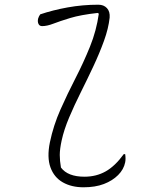

<svg xmlns="http://www.w3.org/2000/svg" viewBox="-20 -780 640 816"><path d="M151 -719Q204 -737 267.5 -748.5Q331 -760 398 -760Q421 -760 434.5 -745.5Q448 -731 446 -705Q441 -659 422 -606.5Q403 -554 377 -498.5Q351 -443 323.5 -388Q296 -333 274 -281Q252 -229 242 -183Q234 -146 234 -121.5Q234 -97 239 -68Q268 -29 339 -29Q389 -29 429 -51.5Q469 -74 506 -125H512Q515 -105 512 -90Q506 -60 482 -36Q458 -12 421.5 2Q385 16 335 16Q284 16 247 -5Q210 -26 194.5 -68.5Q179 -111 192 -175Q207 -247 237 -314.5Q267 -382 301 -448Q335 -514 362.5 -582Q390 -650 400 -722L395 -725Q323 -717 278.5 -703.5Q234 -690 207 -679.5Q180 -669 159 -669Q148 -669 143.5 -678.5Q139 -688 142 -701Q145 -711 151 -719Z"/></svg>

Font: Recursive Mn Csl St Lt
Style: Italic
Weight: 300
Italic angle: -15°
Monospace: yes
Version: Version 1.079;hotconv 1.0.112;makeotfexe 2.5.65598; ttfautoh